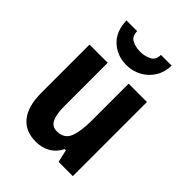

<svg xmlns="http://www.w3.org/2000/svg" viewBox="-223 -880 1000 1000"><g transform="rotate(45 276.5 -380.5)"><path d="M487 -546V0H382L366 -70H358Q338 -30 303 -10Q268 10 224 10Q146 10 105 -41.5Q64 -93 64 -191V-546H198V-228Q198 -167 213 -136.5Q228 -106 262 -106Q316 -106 334 -149.5Q352 -193 352 -274V-546ZM444 -771Q443 -722 420 -685Q397 -648 359 -627Q321 -606 276 -606Q206 -606 159.5 -649.5Q113 -693 111 -771H190Q190 -733 216.5 -719.5Q243 -706 277 -706Q309 -706 337 -719.5Q365 -733 365 -771Z"/></g></svg>

Font: Noto Sans Gurmukhi Condensed
Style: Bold
Weight: 700
Width: 3
Designer: Jelle Bosma - Monotype Design Team
Foundry: Monotype Imaging Inc.
Version: Version 2.004; ttfautohint (v1.8.4.7-5d5b)